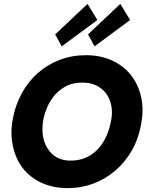

<svg xmlns="http://www.w3.org/2000/svg" viewBox="-20 -956 754 988"><path d="M329 12Q254 12 195 -14.8Q136 -41.5 98.5 -89.2Q61 -137 47 -201.5Q39 -236 39 -273.5Q39 -307 45.5 -342.5Q58.5 -414.5 91.8 -475.2Q125 -536 174 -579.5Q223 -623 286 -647.5Q349 -672 421 -672Q497 -672 555.8 -645.2Q614.5 -618.5 652.5 -571.2Q690.5 -524 705.5 -460Q713.5 -426.5 713.5 -389Q713.5 -357 707 -321.5Q694 -244.5 659 -182.8Q624 -121 573.2 -77.8Q522.5 -34.5 460.2 -11.2Q398 12 329 12ZM343 -129.5Q428 -129.5 484 -189Q533.5 -242 551 -332Q556 -354.5 556 -376Q556 -433 526.5 -474.5Q482.5 -531.5 403 -531Q359 -531 325 -515Q258 -482 224 -407Q198.5 -349.5 198.5 -291Q198.5 -234 224 -193.5Q263 -129.5 343 -129.5ZM297.5 -717.5 264 -779 430.5 -936 481 -853ZM466.5 -717.5 433 -779 599 -936 649.5 -853Z"/></svg>

Font: Lucymar Sans
Style: Bold Italic
Weight: 700
Italic angle: -10°
Foundry: The League of Moveable Type (original font) / Main changes by Cristiano Sobral with portions from Mirco Monsees
Version: Version 2.00;August 30, 2020;FontCreator 13.0.0.2681 64-bit